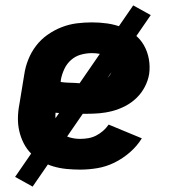

<svg xmlns="http://www.w3.org/2000/svg" viewBox="-20 -621 640 712"><path d="M277 8Q252 8 226.5 5.5Q201 3 177.5 -4Q154 -11 133 -23Q112 -35 95.5 -51.5Q79 -68 68 -89.5Q57 -111 51.5 -135Q46 -159 46.5 -184.5Q47 -210 52 -235L70 -345Q74 -373 85 -400.5Q96 -428 114 -451.5Q132 -475 157 -492.5Q182 -510 209.5 -520.5Q237 -531 265 -534.5Q293 -538 321 -538Q350 -538 378 -534Q406 -530 431.5 -520Q457 -510 478.5 -493.5Q500 -477 513.5 -453.5Q527 -430 532 -402Q537 -374 533 -346Q529 -322 517 -299Q505 -276 486.5 -258Q468 -240 445 -228Q422 -216 397.5 -209.5Q373 -203 349 -201Q325 -199 301 -199Q272 -199 243.5 -199.5Q215 -200 186 -203Q184 -183 189 -164Q194 -145 206.5 -131Q219 -117 238 -111.5Q257 -106 277 -106Q292 -106 307 -108.5Q322 -111 336 -118Q350 -125 362 -135.5Q374 -146 383 -159L506 -108Q488 -79 461.5 -56Q435 -33 404.5 -18Q374 -3 341.5 2.5Q309 8 277 8ZM313 -310Q326 -310 339 -312.5Q352 -315 364 -321.5Q376 -328 385 -339.5Q394 -351 396 -364Q399 -378 392.5 -391Q386 -404 374.5 -411.5Q363 -419 349 -421.5Q335 -424 321 -424Q301 -424 280.5 -418.5Q260 -413 244 -399Q228 -385 219 -366Q210 -347 206 -327L205 -317Q218 -315 231.5 -314.5Q245 -314 258.5 -313.5Q272 -313 285.5 -311.5Q299 -310 313 -310ZM101 71 36 35 474 -601 539 -565Z"/></svg>

Font: Iosevka Curly Heavy Extended
Style: Italic
Weight: 900
Width: 7
Italic angle: -9°
Monospace: yes
Designer: Belleve Invis
Foundry: Belleve Invis
Version: Version 11.1.0; ttfautohint (v1.8.3)